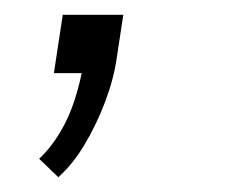

<svg xmlns="http://www.w3.org/2000/svg" viewBox="-20 -99 305 260"><path d="M59 141 33 116Q49 101 61.5 80Q74 59 81.5 35Q89 11 92 -8L99 0H53L65 -79H147L138 -20Q134 8 122.5 38.5Q111 69 95 96Q79 123 59 141Z"/></svg>

Font: Nunito Sans 7pt SemiExpanded ExtraLight
Style: Italic
Weight: 250
Width: 6
Italic angle: -9°
Designer: Vernon Adams
Foundry: Vernon Adams
Version: Version 3.101;gftools[0.9.27]